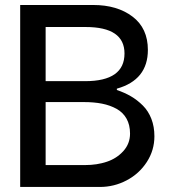

<svg xmlns="http://www.w3.org/2000/svg" viewBox="-20 -742 683 762"><path d="M317.9 -86.9Q364.7 -86.9 404.1 -100.1Q443.4 -113.3 469.7 -142.6Q496.1 -171.9 496.1 -211.9Q496.1 -246.1 482.2 -271Q468.3 -295.9 442.6 -310.1Q417 -324.2 385 -330.6Q353 -336.9 313 -336.9H161.1V-86.9ZM474.1 -529.8Q474.1 -634.8 319.8 -634.8H161.1V-419.9H317.9Q474.1 -419.9 474.1 -529.8ZM592.8 -201.2Q592.8 -145.5 562.7 -99.1Q532.7 -52.7 482.9 -26.4Q433.1 0 376 0H60.1V-722.2H350.1Q445.3 -722.2 506.1 -676Q566.9 -629.9 566.9 -543.9Q566.9 -424.8 443.8 -390.1V-384.8Q474.6 -374.5 500 -359.6Q525.4 -344.7 547.1 -323Q568.8 -301.3 580.8 -270.3Q592.8 -239.3 592.8 -201.2Z"/></svg>

Font: Perun
Style: Regular
Weight: 400
Version: Version 1.0000